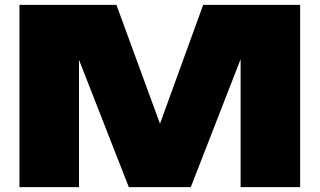

<svg xmlns="http://www.w3.org/2000/svg" viewBox="-20 -770 1315 790"><path d="M1215 -750V0H970V-653L1017 -647L765 0H510L258 -644L305 -651V0H60V-750H459L683 -139H594L816 -750Z"/></svg>

Font: Unbounded Black
Style: Regular
Weight: 900
Designer: Luke Prowse, Jean-Baptiste Morizot, Fátima Lázaro, Florian Runge
Foundry: NaN
Version: Version 1.701;gftools[0.9.28.dev5+ged2979d]